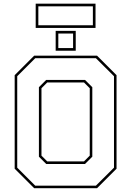

<svg xmlns="http://www.w3.org/2000/svg" viewBox="-20 -994 693 1014"><path d="M160.5 0 57.5 -103V-597L160.5 -700H492.5L595.5 -597V-103L492.5 0ZM229.5 -141.5H423.5L454 -172V-528L423.5 -558.5H229.5L199 -528V-172ZM166 -13.5H486.5L582 -108.5V-591.5L486.5 -686.5H166L71 -591.5V-108.5ZM224 -128 185.5 -166.5V-533.5L224 -572H429L467.5 -533.5V-166.5L429 -128ZM274 -726V-831H380V-726ZM288 -740H366V-817H288ZM168.5 -846.5V-974.5H484.5V-846.5ZM182.5 -860.5H470.5V-960.5H182.5Z"/></svg>

Font: Tourney Thin
Style: Regular
Weight: 100
Designer: Tyler Finck
Foundry: Etcetera Type Co
Version: Version 1.015